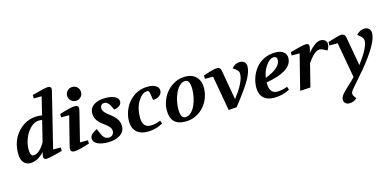

<svg xmlns="http://www.w3.org/2000/svg" viewBox="-92 -1387 4621 2267"><g transform="rotate(-15 2218.5 -253.5)"><path d="M17 -137Q17 -299 114.5 -403Q212 -507 347 -507Q380 -507 407 -501L461 -721H364V-763Q526 -807 555 -807Q598 -807 598 -777Q598 -763 587 -721L429 -79H523V-37Q469 -21 408.5 -7Q348 7 329 7Q291 7 291 -24Q291 -42 302 -84Q222 7 127 7Q81 7 49 -28.5Q17 -64 17 -137ZM149 -155Q148 -72 190 -72Q226 -72 263.5 -106Q301 -140 331 -194L394 -449Q378 -453 357 -453Q299 -453 249.5 -403Q200 -353 174.5 -285Q149 -217 149 -155Z M619 -421V-463Q763 -507 804 -507Q852 -507 852 -472Q852 -459 842 -419L757 -78H855V-37Q801 -20 750 -6.5Q699 7 668 7Q623 7 623 -32Q623 -46 631 -80L717 -421ZM753 -649Q753 -685 778 -709.5Q803 -734 838 -734Q874 -734 898.5 -709.5Q923 -685 923 -649Q923 -614 898.5 -589Q874 -564 838 -564Q803 -564 778 -589Q753 -614 753 -649Z M902 -84Q902 -116 925 -137Q948 -158 989 -179Q1003 -139 1028.5 -91.5Q1054 -44 1102 -44Q1129 -44 1147.5 -62Q1166 -80 1166 -106Q1166 -122 1161 -135.5Q1156 -149 1144 -162Q1132 -175 1123 -183Q1114 -191 1094 -206L1067 -227Q985 -287 985 -373Q985 -433 1037 -470Q1089 -507 1180 -507Q1256 -507 1298 -483.5Q1340 -460 1340 -424Q1340 -393 1314.5 -373Q1289 -353 1248 -347Q1231 -386 1222 -403Q1213 -420 1195 -437Q1177 -454 1155 -454Q1130 -454 1117 -438.5Q1104 -423 1104 -401Q1104 -356 1179 -303Q1234 -262 1260 -223.5Q1286 -185 1286 -136Q1286 -69 1228 -31Q1170 7 1079 7Q995 7 948.5 -18Q902 -43 902 -84Z M1380 -170Q1380 -249 1418 -327.5Q1456 -406 1529.5 -456.5Q1603 -507 1698 -507Q1758 -507 1795 -485.5Q1832 -464 1832 -426Q1832 -387 1800 -363Q1768 -339 1721 -339Q1717 -360 1713 -388.5Q1709 -417 1706 -431Q1703 -445 1697 -451Q1691 -457 1678 -457Q1619 -457 1568 -376Q1517 -295 1517 -178Q1517 -54 1617 -54Q1671 -54 1738 -81L1751 -42Q1718 -25 1696 -16.5Q1674 -8 1640 -0.5Q1606 7 1560 7Q1476 7 1428 -39Q1380 -85 1380 -170Z M1845 -176Q1845 -237 1868 -296.5Q1891 -356 1932 -402.5Q1973 -449 2030.5 -478Q2088 -507 2157 -507Q2241 -507 2289.5 -457.5Q2338 -408 2338 -323Q2338 -264 2317 -205Q2296 -146 2255.5 -99Q2215 -52 2157 -22.5Q2099 7 2024 7Q1845 7 1845 -176ZM1980 -158Q1980 -43 2036 -43Q2077 -43 2108 -73Q2139 -103 2159.5 -148Q2180 -193 2190.5 -245Q2201 -297 2201 -341Q2201 -457 2145 -457Q2117 -457 2094 -442Q2071 -427 2053 -403Q2035 -379 2021 -347.5Q2007 -316 1998 -282.5Q1989 -249 1984.5 -216.5Q1980 -184 1980 -158Z M2376 -421V-463Q2416 -476 2470 -491.5Q2524 -507 2543 -507Q2585 -507 2593 -467L2658 -98Q2689 -139 2709 -167Q2740 -211 2766.5 -268Q2793 -325 2793 -370Q2793 -397 2778.5 -413.5Q2764 -430 2725 -456Q2765 -507 2825 -507Q2857 -507 2878.5 -488Q2900 -469 2900 -432Q2900 -370 2848.5 -277.5Q2797 -185 2651 0L2552 7L2476 -421Z M2935 -162Q2935 -226 2956.5 -286.5Q2978 -347 3017.5 -396.5Q3057 -446 3119.5 -476.5Q3182 -507 3257 -507Q3324 -507 3358 -478.5Q3392 -450 3392 -407Q3392 -319 3295 -263Q3209 -214 3069 -192V-172Q3069 -118 3093 -86Q3117 -54 3164 -54Q3219 -54 3289 -79L3302 -41Q3213 7 3111 7Q3028 7 2981.5 -36.5Q2935 -80 2935 -162ZM3265 -417Q3265 -457 3226 -457Q3175 -457 3128 -388Q3086 -327 3073 -246Q3265 -318 3265 -417Z M3426 7 3534 -422H3437V-463Q3593 -507 3632 -507Q3670 -507 3670 -478Q3670 -460 3660 -423L3652 -395Q3660 -405 3667 -413Q3694 -446 3735 -476.5Q3776 -507 3812 -507Q3846 -507 3866 -489Q3886 -471 3886 -443Q3886 -405 3861 -370Q3834 -384 3812 -395Q3790 -406 3773 -406Q3731 -406 3682 -353Q3657 -327 3623 -278L3553 0Z M3885 240Q3885 208 3912.5 175Q3940 142 4001 87Q4045 47 4077 13L3999 -421H3898V-463Q3938 -476 3992 -491.5Q4046 -507 4064 -507Q4107 -507 4115 -467L4180 -106Q4315 -284 4315 -370Q4315 -387 4304 -403.5Q4293 -420 4281 -430Q4269 -440 4247 -456Q4290 -507 4350 -507Q4381 -507 4402 -487Q4423 -467 4423 -432Q4423 -311 4202 -44L4066 113Q4048 132 4033.5 150.5Q4019 169 4015 179Q4011 189 4011 202Q4011 225 4044 261Q4009 300 3951 300Q3922 300 3903.5 284Q3885 268 3885 240Z"/></g></svg>

Font: Volkhov
Style: Bold Italic
Weight: 700
Designer: Cyreal (www.cyreal.org)
Foundry: Cyreal (www.cyreal.org)
Version: Version 1.001